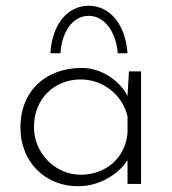

<svg xmlns="http://www.w3.org/2000/svg" viewBox="-20 -639 599 667"><path d="M288 -584C345 -584 384 -525 389 -454H423C416 -553 363 -619 288 -619C214 -619 161 -554 155 -454H190C194 -525 231 -584 288 -584ZM428 -391 423 -306C393 -363 329 -403 264 -403C142 -403 51 -326 51 -196C51 -74 139 8 251 8C328 8 394 -36 423 -83V0H470V-391ZM261 -32C172 -32 98 -106 98 -198C98 -298 171 -363 260 -363C340 -363 407 -307 423 -234V-178C417 -92 348 -32 261 -32Z"/></svg>

Font: Sulaf Light
Style: Regular
Weight: 300
Designer: Bandar Raffah (Arabic) and Santiago Orozco (Latin)
Foundry: Caramella and Typemade
Version: Version 1.005;PS 001.005;hotconv 1.0.88;makeotf.lib2.5.64775